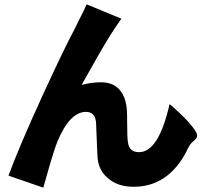

<svg xmlns="http://www.w3.org/2000/svg" viewBox="-20 -822 926 882"><path d="M179 40 19 -15Q65 -142 179 -391Q278 -606 325 -693Q330 -704 343 -730Q366 -774 378 -802L458 -769L538 -736Q531 -728 519 -709Q512 -698 508 -693Q472 -641 390 -494Q366 -451 355 -432Q399 -444 444 -444Q499 -444 529 -410Q559 -376 563 -314Q564 -302 564 -264Q564 -189 568 -166Q574 -123 619 -123Q709 -123 759 -344Q811 -300 848 -259Q891 -210 885 -194Q880 -182 868 -173Q849 -158 835 -123Q750 36 594 36Q519 36 474 -5Q431 -42 428 -102Q426 -128 424 -193Q422 -247 421 -262Q416 -308 375 -308Q300 -308 243 -170Q226 -127 190 1Q182 29 179 40Z"/></svg>

Font: GenSekiGothic TW H
Style: Regular
Weight: 900
Version: Version 1.501;PS 1;hotconv 16.6.51;makeotf.lib2.5.65220